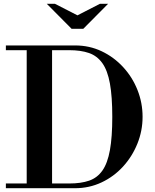

<svg xmlns="http://www.w3.org/2000/svg" viewBox="-20 -994 817 1014"><path d="M11 0V-25H346Q408 -25 451 -40Q494 -55 521 -93.5Q548 -132 560.5 -201Q573 -270 573 -377Q573 -484 560.5 -553Q548 -622 520.5 -660.5Q493 -699 450 -714Q407 -729 345 -729H11V-754H377Q452 -754 516.5 -723.5Q581 -693 630 -640Q679 -587 706 -519Q733 -451 733 -377Q733 -303 705.5 -235Q678 -167 629.5 -114Q581 -61 516 -30.5Q451 0 376 0ZM121 -15V-754H255V-15ZM358 -842 227 -974H270L389 -913L508 -974H551L420 -842Z"/></svg>

Font: Libre Bodoni
Style: Regular
Weight: 400
Designer: Pablo Impallari, Rodrigo Fuenzalida
Foundry: Impallari Type
Version: Version 2.005;gftools[0.9.23]